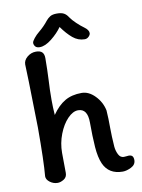

<svg xmlns="http://www.w3.org/2000/svg" viewBox="-93 -911 724 980"><g transform="rotate(-10 269.0 -421.5)"><path d="M330 -818Q340 -803 360 -784Q380 -765 397 -753Q419 -737 419 -721Q419 -712 410 -703Q401 -694 389 -694Q355 -694 327.5 -717Q300 -740 273 -778Q252 -748 218 -721Q184 -694 156 -694Q140 -694 133 -702.5Q126 -711 126 -721Q126 -729 138.5 -744.5Q151 -760 166 -772Q194 -795 215 -822Q224 -833 236 -840.5Q248 -848 271 -848Q294 -848 307 -841Q320 -834 330 -818ZM171 -521Q168 -470 168 -419Q168 -381 171 -340Q202 -385 238 -406Q274 -427 325 -427Q362 -427 394 -394Q426 -361 435 -317Q438 -278 438 -222Q438 -186 442 -128Q444 -106 453.5 -87Q463 -68 481 -68Q490 -68 495.5 -69Q501 -70 506 -70Q520 -70 525.5 -63Q531 -56 531 -43Q531 -19 507 -7Q483 5 463 5Q391 5 364 -55Q349 -89 345 -143.5Q341 -198 341 -271Q341 -343 292 -343Q265 -343 237.5 -314.5Q210 -286 192 -239.5Q174 -193 174 -143L175 -39Q175 -17 158 -6.5Q141 4 126 4Q104 4 86 -9.5Q68 -23 68 -40Q75 -115 75 -291Q75 -323 70 -528L67 -620Q67 -642 87 -658.5Q107 -675 132 -675Q154 -675 164 -665Q174 -655 174 -634Q174 -608 173 -573.5Q172 -539 171 -521Z"/></g></svg>

Font: Itim
Style: Regular
Weight: 400
Designer: Suppakit Chalermlarp
Version: Version 1.002g